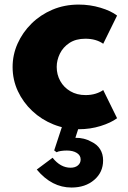

<svg xmlns="http://www.w3.org/2000/svg" viewBox="-20 -548 558 838"><path d="M324.5 16Q265.5 16 213.2 -5Q161 -26 121 -63.5Q81 -101 58 -150.2Q35 -199.5 35 -255.5Q35 -309 56.8 -357.8Q78.5 -406.5 117.5 -445Q156.5 -483.5 209 -505.8Q261.5 -528 323.5 -528Q373 -528 418.8 -514.2Q464.5 -500.5 491 -480L430.5 -357Q399.5 -379 352.5 -379Q311 -379 283 -360.5Q255 -342 241.2 -313.5Q227.5 -285 227.5 -256Q227.5 -222.5 243 -194.5Q258.5 -166.5 287 -149.8Q315.5 -133 353.5 -133Q377.5 -133 397.5 -139.2Q417.5 -145.5 430.5 -155L491 -32Q464 -12 419 2Q374 16 324.5 16ZM292 270.5Q249 270.5 211.2 251Q173.5 231.5 140.5 192L209.5 140.5Q244 184 288 184Q308 184 320 174Q332 164 332 148Q332 130 315.2 119.5Q298.5 109 271.5 109Q258 109 245.2 111Q232.5 113 227 116.5L216.5 108.5L255 -8.5H329L309 53.5Q327.5 53 345.8 57.5Q364 62 378.5 70.5Q403.5 82 416.8 103Q430 124 430 152Q430 204 391.2 237.2Q352.5 270.5 292 270.5Z"/></svg>

Font: Spartan Thin ExtraBold
Style: Regular
Weight: 800
Version: Version 1.004